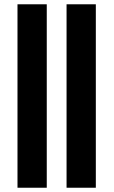

<svg xmlns="http://www.w3.org/2000/svg" viewBox="-20 -880 533 900"><path d="M292 0V-859.9H429.2V0ZM62 0V-859.9H199.2V0Z"/></svg>

Font: Hussar Preview
Style: Bold
Weight: 700
Foundry: Cannot Into Space Fonts, PlusOne Fonts
Version: Version 2.29RC2 "Millennial"